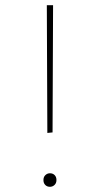

<svg xmlns="http://www.w3.org/2000/svg" viewBox="-20 -712 384 738"><path d="M162 -201 160 -692H184L182 -203ZM147 -20Q147 -32 154.5 -39Q162 -46 172 -46Q183 -46 190 -39Q197 -32 197 -20Q197 -8 189.5 -1Q182 6 172 6Q161 6 154 -1Q147 -8 147 -20Z"/></svg>

Font: Bitter Thin
Style: Regular
Weight: 100
Designer: Sol Matas, and Bitter project Authors
Foundry: Sol Matas
Version: Version 2.002